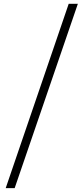

<svg xmlns="http://www.w3.org/2000/svg" viewBox="-20 -806 434 1003"><path d="M9.8 176.8 338.9 -786.1H386.7L56.6 176.8Z"/></svg>

Font: Gen Shin Gothic Light
Style: Regular
Weight: 200
Designer: [Source Han Sans]
Ryoko NISHIZUKA  (kana & ideographs); Paul D. Hunt (Latin, Greek & Cyrillic); Wenlong ZHANG  (bopomofo
Version: Version 1.002.20150607